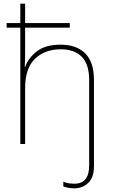

<svg xmlns="http://www.w3.org/2000/svg" viewBox="-20 -780 613 1040"><path d="M384 240Q427 240 458 210.5Q489 181 489 120V-346Q489 -444 441.5 -491Q394 -538 309 -538Q225 -538 178.5 -501Q132 -464 116 -417H114Q115 -439 115.5 -456.5Q116 -474 116 -496V-630H358V-655H116V-760H90V-655H16V-630H90V0H116V-302Q116 -410 169.5 -461.5Q223 -513 309 -513Q382 -513 422.5 -473Q463 -433 463 -345V116Q463 215 384 215Q369 215 353.5 213Q338 211 323 204V230Q350 240 384 240Z"/></svg>

Font: Noto Sans UI Thin
Style: Regular
Weight: 250
Designer: Monotype Design Team
Foundry: Monotype Imaging Inc.
Version: Version 1.901